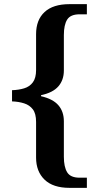

<svg xmlns="http://www.w3.org/2000/svg" viewBox="-20 -780 477 926"><path d="M315 126Q236 126 195 86.5Q154 47 154 -20V-192Q154 -232 138.5 -252.5Q123 -273 96.5 -281.5Q70 -290 38 -291V-345Q70 -346 96.5 -354Q123 -362 138.5 -383Q154 -404 154 -442V-615Q154 -684 195 -722Q236 -760 315 -760H399V-711H364Q320 -711 304 -685.5Q288 -660 288 -611V-440Q288 -394 261.5 -363.5Q235 -333 178 -321V-316Q235 -303 261.5 -272.5Q288 -242 288 -195V-24Q288 25 304 51Q320 77 364 77H399V126Z"/></svg>

Font: Noto Serif Thai SemiBold
Style: Regular
Weight: 600
Designer: Monotype Design Team
Foundry: Monotype Imaging Inc.
Version: Version 2.001; ttfautohint (v1.8.4.7-5d5b)